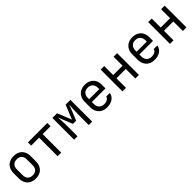

<svg xmlns="http://www.w3.org/2000/svg" viewBox="385 -1990 3429 3429"><g transform="rotate(-45 2100.0 -275.0)"><path d="M300 8Q234 8 185.5 -18Q137 -44 110.5 -93.5Q84 -143 84 -212V-338Q84 -408 110.5 -457Q137 -506 185.5 -532Q234 -558 300 -558Q367 -558 415 -532Q463 -506 489.5 -457Q516 -408 516 -338V-212Q516 -143 489.5 -93.5Q463 -44 414.5 -18Q366 8 300 8ZM300 -72Q359 -72 392.5 -105Q426 -138 426 -202V-348Q426 -412 392.5 -445Q359 -478 300 -478Q242 -478 208 -445Q174 -412 174 -348V-202Q174 -138 208 -105Q242 -72 300 -72Z M855 0V-468H655V-550H1145V-468H945V0Z M1272 0V-550H1390L1498 -281L1607 -550H1728V0H1642V-85Q1642 -156 1642 -217.5Q1642 -279 1643.5 -331.5Q1645 -384 1647.5 -427.5Q1650 -471 1655 -506L1538 -215H1456L1346 -490Q1351 -459 1353 -420Q1355 -381 1356.5 -332Q1358 -283 1358 -221.5Q1358 -160 1358 -85V0Z M2100 10Q2035 10 1986.5 -16.5Q1938 -43 1911 -92.5Q1884 -142 1884 -210V-340Q1884 -409 1911 -458Q1938 -507 1986.5 -533.5Q2035 -560 2100 -560Q2165 -560 2213.5 -534Q2262 -508 2289 -461Q2316 -414 2316 -350V-252H1972V-200Q1972 -139 2007 -103.5Q2042 -68 2100 -68Q2150 -68 2182.5 -87.5Q2215 -107 2222 -140H2312Q2303 -71 2245 -30.5Q2187 10 2100 10ZM2228 -313V-350Q2228 -415 2194.5 -450.5Q2161 -486 2100 -486Q2039 -486 2005.5 -450.5Q1972 -415 1972 -350V-322H2235Z M2492 0V-550H2582V-323H2818V-550H2908V0H2818V-241H2582V0Z M3300 10Q3235 10 3186.5 -16.5Q3138 -43 3111 -92.5Q3084 -142 3084 -210V-340Q3084 -409 3111 -458Q3138 -507 3186.5 -533.5Q3235 -560 3300 -560Q3365 -560 3413.5 -534Q3462 -508 3489 -461Q3516 -414 3516 -350V-252H3172V-200Q3172 -139 3207 -103.5Q3242 -68 3300 -68Q3350 -68 3382.5 -87.5Q3415 -107 3422 -140H3512Q3503 -71 3445 -30.5Q3387 10 3300 10ZM3428 -313V-350Q3428 -415 3394.5 -450.5Q3361 -486 3300 -486Q3239 -486 3205.5 -450.5Q3172 -415 3172 -350V-322H3435Z M3692 0V-550H3782V-323H4018V-550H4108V0H4018V-241H3782V0Z"/></g></svg>

Font: JetBrains Mono
Style: Regular
Weight: 400
Monospace: yes
Designer: Philipp Nurullin, Konstantin Bulenkov
Foundry: JetBrains
Version: Version 2.305